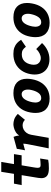

<svg xmlns="http://www.w3.org/2000/svg" viewBox="1097 -1888 806 3040"><g transform="rotate(-90 1500.0 -368.0)"><path d="M199 -116Q199 -139.5 203.5 -165.5L246.5 -428H89L112.5 -550H267.5L299.5 -751H456L422 -550H580L561 -428.5H402.5L370 -236.5Q363 -197 363 -174.5Q363 -149.5 372.8 -138.8Q382.5 -128 407 -128Q429.5 -128 462.5 -130.5Q495.5 -133 510.5 -136L490 -8Q438 3 354.5 3Q269 3 234 -27.8Q199 -58.5 199 -116Z M704 -165Q727.5 -277.5 737 -332.5Q741.5 -360.5 743 -371Q744.5 -381.5 745 -403L641 -375L664 -505L853 -556.5Q861.5 -536 866.2 -518.2Q871 -500.5 875.5 -466.5Q894.5 -500.5 928.5 -521.2Q962.5 -542 996.5 -550.5Q1030.5 -559 1053 -559Q1088 -559 1128.8 -546Q1169.5 -533 1216.5 -489.5L1122.5 -376Q1107.5 -392.5 1084.5 -402.8Q1061.5 -413 1034.5 -413Q1001 -413 969.8 -397Q938.5 -381 916 -350.2Q893.5 -319.5 886 -277L837.5 0H671Q681.5 -60 704 -165Z M1231.5 -208Q1231.5 -246 1239 -288.5Q1254.5 -376 1296.8 -436.5Q1339 -497 1402.5 -527.8Q1466 -558.5 1545.5 -558.5Q1656.5 -558.5 1714.8 -502.5Q1773 -446.5 1773 -343.5Q1773 -307 1765.5 -265.5Q1749.5 -176 1707.5 -113Q1665.5 -50 1602 -17.8Q1538.5 14.5 1458.5 14.5Q1350 14.5 1290.8 -43.5Q1231.5 -101.5 1231.5 -208ZM1597 -283Q1602 -306 1602 -328.5Q1602 -373 1582.5 -400.5Q1563 -428 1528.5 -428Q1482 -428 1449.8 -382.8Q1417.5 -337.5 1401.5 -259Q1396.5 -232.5 1396.5 -213.5Q1396.5 -171 1414.8 -144.8Q1433 -118.5 1467.5 -118.5Q1517 -118.5 1549.2 -163Q1581.5 -207.5 1597 -283Z M1840 -221.5Q1840 -255 1846.5 -289.5Q1861 -369.5 1903.2 -430.2Q1945.5 -491 2012.5 -525Q2079.5 -559 2166 -559Q2226.5 -559 2269 -542.8Q2311.5 -526.5 2339.2 -500.2Q2367 -474 2390 -437L2279.5 -361Q2254.5 -395 2228 -410.5Q2201.5 -426 2162.5 -426Q2092.5 -426 2051.2 -384.8Q2010 -343.5 1997.5 -270Q1994.5 -252 1994.5 -236Q1994.5 -197.5 2010.5 -172.5Q2026.5 -147.5 2050.5 -136.2Q2074.5 -125 2099 -125Q2134.5 -125 2174.8 -145Q2215 -165 2243.5 -197.5L2338.5 -105.5Q2290 -52 2224 -20Q2158 12 2080 12Q2009 12 1954.8 -16Q1900.5 -44 1870.2 -96.8Q1840 -149.5 1840 -221.5Z M2431.5 -208Q2431.5 -246 2439 -288.5Q2454.5 -376 2496.8 -436.5Q2539 -497 2602.5 -527.8Q2666 -558.5 2745.5 -558.5Q2856.5 -558.5 2914.8 -502.5Q2973 -446.5 2973 -343.5Q2973 -307 2965.5 -265.5Q2949.5 -176 2907.5 -113Q2865.5 -50 2802 -17.8Q2738.5 14.5 2658.5 14.5Q2550 14.5 2490.8 -43.5Q2431.5 -101.5 2431.5 -208ZM2797 -283Q2802 -306 2802 -328.5Q2802 -373 2782.5 -400.5Q2763 -428 2728.5 -428Q2682 -428 2649.8 -382.8Q2617.5 -337.5 2601.5 -259Q2596.5 -232.5 2596.5 -213.5Q2596.5 -171 2614.8 -144.8Q2633 -118.5 2667.5 -118.5Q2717 -118.5 2749.2 -163Q2781.5 -207.5 2797 -283Z"/></g></svg>

Font: JuliaMono Black
Style: Italic
Weight: 900
Italic angle: -9°
Monospace: yes
Designer: cormullion
Foundry: corm
Version: Version 0.057; ttfautohint (v1.8.4)